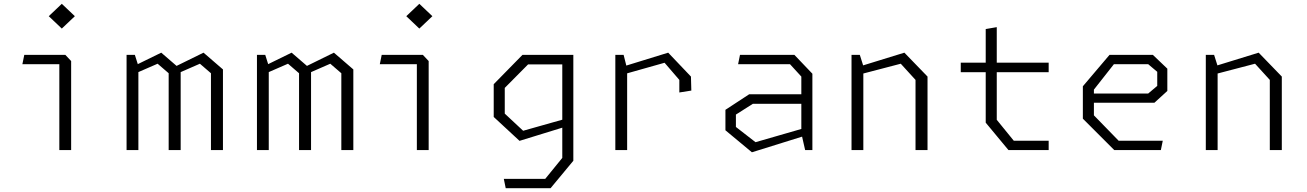

<svg xmlns="http://www.w3.org/2000/svg" viewBox="-20 -788 6860 1008"><path d="M291.5 -469 314.5 -451H97.5L107.5 -500H323L353.5 -467.5V0H291.5ZM236 -703 304.5 -768 373 -703 304.5 -638Z M1087.5 -403.5 1029.5 -453.5 878.5 -387.5V-428L1048.5 -511.5L1150.5 -423.5V0H1087.5ZM644.5 -500H688L706.5 -441.5V0H644.5ZM865.5 -403.5 807.5 -453.5 664 -391V-432L826.5 -511.5L928.5 -423.5V0H865.5Z M1772 -403.5 1714 -453.5 1563 -387.5V-428L1733 -511.5L1835 -423.5V0H1772ZM1329 -500H1372.5L1391 -441.5V0H1329ZM1550 -403.5 1492 -453.5 1348.5 -391V-432L1511 -511.5L1613 -423.5V0H1550Z M2168.5 -469 2191.5 -451H1974L1984 -500H2200L2230.5 -467.5V0H2168.5ZM2113 -703 2181.5 -768 2250 -703 2181.5 -638Z M2625 151H2842.5L2932 41V-139.5V-149.5V-500H2990V56L2870.5 200H2635ZM2572 -174V-346L2723 -500H2965.5V-450H2752.5L2630 -326.5V-191.5L2726.5 -101.5L2965.5 -169V-128L2707.5 -48.5Z M3546.5 -368.5 3469 -458.5 3230 -391V-432L3488 -511.5L3607.5 -386L3609.5 -312.5L3546.5 -302.5ZM3210.5 -500H3254L3272.5 -426.5V0H3210.5Z M4187 -88V-386L4127.5 -451H3855L3865 -500H4150.5L4245 -401V0H4207ZM3788.5 -104V-211.5L3913 -293H4211.5V-243H3932.5L3843.5 -186.5V-121.5L3946.5 -41.5L4211.5 -118V-77L3927.5 11.5Z M4786.5 -368.5 4709 -453.5 4470 -391V-432L4728 -511.5L4849.5 -386V0H4786.5ZM4450.5 -500H4494L4512.5 -441.5V0H4450.5Z M5155 -144V-635.5L5213 -645.5V-159L5302.5 -49H5485.5V0H5274.5ZM5024 -459H5485.5V-409H5024Z M5665 -165V-335L5805 -500H6032.5L6108.5 -427.5V-310.5L6040.5 -248.5H5694V-297H6008L6055.5 -337V-411L6008 -451H5828L5723 -317.5V-182.5L5853 -49H6084.5L6074.5 0H5830Z M6646.5 -368.5 6569 -453.5 6330 -391V-432L6588 -511.5L6709.5 -386V0H6646.5ZM6310.5 -500H6354L6372.5 -441.5V0H6310.5Z"/></svg>

Font: Monaspace Krypton Var
Style: Regular
Weight: 400
Designer: Riley Cran and the Lettermatic Team
Version: Version 1.101 (Monaspace Krypton Var)